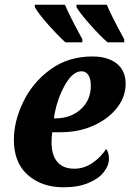

<svg xmlns="http://www.w3.org/2000/svg" viewBox="-20 -786 554 816"><path d="M39 -192Q39 -271 79 -353.5Q119 -436 194.5 -491Q270 -546 372 -546Q439 -546 476.5 -515.5Q514 -485 514 -430Q514 -375 477.5 -328Q441 -281 378 -252.5Q315 -224 237 -224H202Q199 -205 199 -182Q199 -127 223.5 -98Q248 -69 296 -69Q337 -69 373 -93.5Q409 -118 431 -153Q443 -138 443 -111Q443 -83 421.5 -55Q400 -27 356 -8.5Q312 10 250 10Q158 10 98.5 -42Q39 -94 39 -192ZM216 -283Q280 -283 323 -321.5Q366 -360 366 -422Q366 -451 355.5 -467Q345 -483 326 -483Q288 -483 254 -421Q220 -359 209 -283ZM128 -756V-766H256Q273 -724 330 -619V-606H258Q225 -636 183 -683.5Q141 -731 128 -756ZM305 -756V-766H434Q451 -723 508 -619V-606H437Q404 -635 361.5 -683Q319 -731 305 -756Z"/></svg>

Font: Noto Serif NarrowExtraBold
Style: Italic
Weight: 800
Width: 4
Italic angle: -12°
Designer: Monotype Design Team
Foundry: Monotype Imaging Inc.
Version: Version 1.001